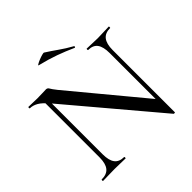

<svg xmlns="http://www.w3.org/2000/svg" viewBox="-206 -957 1141 1141"><g transform="rotate(-45 365.0 -386.0)"><path d="M122 -114V-602L148 -600V-114Q148 -62 167 -37Q186 -12 227 -12Q229 -12 229 -6Q229 0 227 0Q206 0 184.5 -1Q163 -2 136 -2Q110 -2 85 -1Q60 0 38 0Q36 0 36 -6Q36 -12 38 -12Q82 -12 102 -37Q122 -62 122 -114ZM628 13Q628 15 623.5 15.5Q619 16 617 15L146 -543Q111 -584 85.5 -598.5Q60 -613 35 -613Q33 -613 33 -619Q33 -625 35 -625Q54 -625 73 -624Q92 -623 108 -623Q132 -623 152 -624Q172 -625 182 -625Q195 -625 201 -613.5Q207 -602 230 -573L620 -103ZM628 -510V13L603 -18V-510Q603 -562 584.5 -587.5Q566 -613 525 -613Q523 -613 523 -619Q523 -625 525 -625Q546 -625 568 -623.5Q590 -622 616 -622Q641 -622 665 -623.5Q689 -625 710 -625Q712 -625 712 -619Q712 -613 710 -613Q668 -613 648 -587.5Q628 -562 628 -510ZM477 -679Q426 -702 373.5 -721Q321 -740 255 -756Q247 -757 256.5 -763Q266 -769 282 -775.5Q298 -782 312.5 -786Q327 -790 330 -787Q366 -764 402 -738.5Q438 -713 481 -689Q485 -688 483.5 -682.5Q482 -677 477 -679Z"/></g></svg>

Font: Cormorant Garamond Light Medium
Style: Regular
Weight: 500
Version: Version 4.001